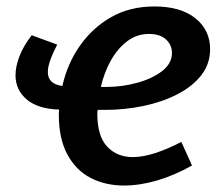

<svg xmlns="http://www.w3.org/2000/svg" viewBox="-20 -563 680 594"><path d="M364 11Q306 11 260.5 -12.5Q215 -36 188.5 -85Q162 -134 162 -208Q162 -216 163 -224Q97 -226 62.5 -255.5Q28 -285 28 -330Q28 -357 40 -388.5Q52 -420 78 -454L157 -425Q143 -398 135.5 -377Q128 -356 128 -340Q128 -303 173 -297Q188 -365 226.5 -420.5Q265 -476 323 -509.5Q381 -543 458 -543Q539 -543 584.5 -506.5Q630 -470 630 -411Q630 -365 602.5 -330Q575 -295 528 -271Q481 -247 423 -235Q365 -223 304 -223Q298 -223 292 -223Q286 -223 282 -223Q281 -217 281 -212Q281 -142 311.5 -109.5Q342 -77 391 -77Q422 -77 460.5 -89.5Q499 -102 541 -124L574 -51Q519 -20 465.5 -4.5Q412 11 364 11ZM441 -458Q403 -458 373 -435Q343 -412 322.5 -375Q302 -338 292 -294Q297 -294 301.5 -294Q306 -294 309 -294Q358 -294 405 -307Q452 -320 482 -343.5Q512 -367 512 -399Q512 -424 493.5 -441Q475 -458 441 -458Z"/></svg>

Font: Bitter SemiBold
Style: Italic
Weight: 600
Italic angle: -9°
Designer: Sol Matas, and Bitter project Authors
Foundry: Sol Matas
Version: Version 2.001